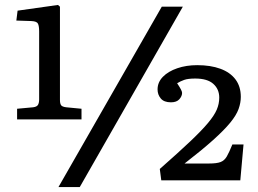

<svg xmlns="http://www.w3.org/2000/svg" viewBox="-20 -741 1043 775"><path d="M49 -259V-302L114 -308Q129 -310 133.5 -318Q138 -326 138 -340V-614Q138 -635 133.5 -645Q129 -655 107 -656L46 -658L51 -698L214 -721L222 -714V-338Q222 -323 226.5 -316.5Q231 -310 247 -308L309 -302V-259ZM216 14 633 -714H718L302 14ZM631 -13 625 -59Q700 -125 747 -169.5Q794 -214 819.5 -244.5Q845 -275 855 -298.5Q865 -322 865 -347Q865 -381 841 -402.5Q817 -424 768 -424Q739 -424 723.5 -418.5Q708 -413 695 -405Q705 -390 710 -380.5Q715 -371 715 -366Q715 -353 704 -340.5Q693 -328 670 -328Q642 -328 629 -343.5Q616 -359 616 -380Q616 -409 637.5 -431Q659 -453 695.5 -465.5Q732 -478 776 -478Q830 -478 869.5 -463.5Q909 -449 930.5 -420.5Q952 -392 952 -350Q952 -326 943 -301Q934 -276 909.5 -246Q885 -216 840.5 -176Q796 -136 725 -81H824Q855 -81 870.5 -87Q886 -93 895.5 -109.5Q905 -126 918 -158H963L950 -13Z"/></svg>

Font: Literata Variable Black
Style: Regular
Weight: 900
Designer: Latin by Veronika Burian and Jose Scaglione. Greek by Irene Vlachou. Cyrillic by Vera Evstafieva.
Foundry: TypeTogether
Version: Version 3.021